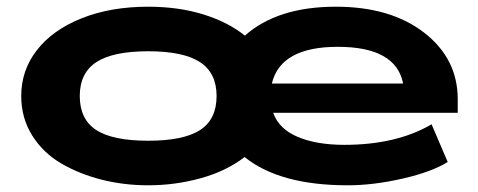

<svg xmlns="http://www.w3.org/2000/svg" viewBox="-20 -535 1419 570"><path d="M419.9 -515.1Q509.3 -515.1 583 -492.4Q656.7 -469.7 707 -429.2Q803.7 -515.1 977.1 -515.1Q1139.6 -515.1 1239.3 -438Q1338.9 -360.8 1338.9 -240.2V-200.2H791Q808.1 -151.9 864.3 -128.4Q920.4 -105 1002 -105Q1157.2 -105 1261.2 -166L1309.1 -54.2Q1262.7 -24.9 1175.8 -4.9Q1088.9 15.1 1012.2 15.1Q810.1 15.1 706.1 -68.8Q651.9 -26.9 575.9 -5.9Q500 15.1 419.9 15.1Q348.1 15.1 282.2 -1.5Q216.3 -18.1 162.1 -49.6Q107.9 -81.1 75.4 -133.1Q43 -185.1 43 -250Q43 -326.2 89.6 -386.2Q136.2 -446.3 222.4 -480.7Q308.6 -515.1 419.9 -515.1ZM216.8 -250Q216.8 -180.7 265.9 -148.9Q314.9 -117.2 419.9 -117.2Q524.9 -117.2 574 -148.9Q623 -180.7 623 -250Q623 -318.4 573.7 -350.6Q524.4 -382.8 419.9 -382.8Q315.4 -382.8 266.1 -350.6Q216.8 -318.4 216.8 -250ZM787.1 -287.1H1176.8Q1155.3 -396 982.9 -396Q813 -396 787.1 -287.1Z"/></svg>

Font: Messapia Bold
Style: Regular
Weight: 400
Designer: Luca Marsano
Foundry: Collletttivo
Version: Version 1.000;FEAKit 1.0